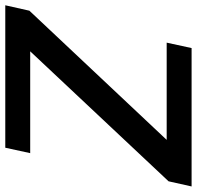

<svg xmlns="http://www.w3.org/2000/svg" viewBox="-34 -698 728 709"><g transform="rotate(90 329.5 -344.0)"><path d="M15 -89 -5 0H521L541 -92H165L645 -603L664 -688H153L133 -596H492Z"/></g></svg>

Font: Saira UNSAM Medium Italic
Style: Regular
Weight: 500
Italic angle: -12°
Designer: Hector Gatti with collaboration of the Omnibus-Type team
Foundry: Omnibus-Type
Version: Version 0.072;PS 000.072;hotconv 1.0.88;makeotf.lib2.5.64775